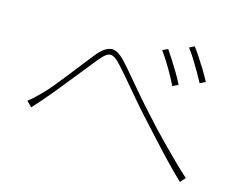

<svg xmlns="http://www.w3.org/2000/svg" viewBox="-94 -850 1189 956"><g transform="rotate(15 500.0 -372.5)"><path d="M64 -231Q79 -242 93 -255Q107 -268 124 -285Q147 -308 173.5 -340Q200 -372 228.5 -408.5Q257 -445 283.5 -479Q310 -513 331 -539Q366 -582 399 -587.5Q432 -593 476 -545Q502 -517 534 -478.5Q566 -440 601.5 -399Q637 -358 671 -321Q692 -297 722.5 -264.5Q753 -232 788 -196.5Q823 -161 858.5 -126Q894 -91 926 -63L902 -37Q862 -75 818 -121Q774 -167 731.5 -214Q689 -261 652 -301Q618 -338 582.5 -380Q547 -422 515 -459.5Q483 -497 460 -522Q435 -550 418 -556.5Q401 -563 386 -553Q371 -543 351 -519Q331 -494 304.5 -461Q278 -428 249.5 -392.5Q221 -357 194 -323.5Q167 -290 145 -265Q132 -249 116.5 -232.5Q101 -216 91 -204ZM675 -661Q686 -645 704 -617Q722 -589 740.5 -558Q759 -527 771 -502L742 -488Q732 -509 715.5 -539Q699 -569 680.5 -598.5Q662 -628 647 -648ZM799 -708Q811 -693 829.5 -665Q848 -637 867 -606Q886 -575 898 -551L870 -537Q859 -558 842 -587.5Q825 -617 806.5 -646.5Q788 -676 773 -695Z"/></g></svg>

Font: Noto Sans HK Thin
Style: Regular
Weight: 100
Designer: Ryoko NISHIZUKA 西塚涼子 (kana, bopomofo & ideographs); Paul D. Hunt (Latin, Greek & Cyrillic); Sandoll Communications 산돌커뮤니
Foundry: Adobe
Version: Version 2.004-H2;hotconv 1.0.118;makeotfexe 2.5.65603